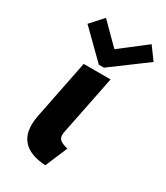

<svg xmlns="http://www.w3.org/2000/svg" viewBox="-195 -864 829 957"><g transform="rotate(30 219.5 -386.0)"><path d="M68.8 -133.8Q68.8 -158.7 74.7 -188L142.1 -525.4H296.9L227.1 -178.2Q226.1 -174.3 226.1 -167Q226.1 -144 242.4 -134.3Q258.8 -124.5 282.7 -119.1L229 7.8Q68.8 -1.5 68.8 -133.8ZM58.6 -708 123.5 -779.8 236.3 -667H240.2L386.2 -779.8L439 -708L238.8 -559.6H209.5Z"/></g></svg>

Font: Reddit Sans Fudge ExBold Italic
Style: Regular
Weight: 800
Italic angle: -11.25°
Designer: Stephen Hutchings
Version: Version 1.013